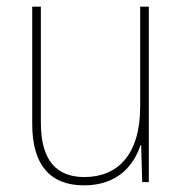

<svg xmlns="http://www.w3.org/2000/svg" viewBox="-20 -548 553 578"><path d="M428 -528H402V-227C402 -82 334 -15 234 -15C150 -15 103 -65 103 -179V-528H77V-174C77 -53 130 10 233 10C335 10 383 -51 403 -111H405L408 0H428Z"/></svg>

Font: Noto Sans Devanagari SemiCondensed Thin
Style: Regular
Weight: 100
Width: 4
Designer: Jelle Bosma - Monotype Design Team
Foundry: Monotype Imaging Inc.
Version: Version 2.004